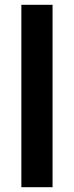

<svg xmlns="http://www.w3.org/2000/svg" viewBox="-20 -780 309 800"><path d="M69 -760V0H199V-760Z"/></svg>

Font: Gully SemiBold
Style: Regular
Weight: 600
Designer: jaikishan Patel
Foundry: MagicType
Version: Version 1.000;Glyphs 3.2 (3242)